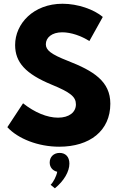

<svg xmlns="http://www.w3.org/2000/svg" viewBox="-20 -784 645 1045"><path d="M302.3 14.5C468.2 14.5 580.5 -71.8 580.5 -219.5C580.5 -342.3 487.7 -398.6 349.5 -452.7C256.4 -489.1 229.5 -511.4 229.5 -543.2C229.5 -579.1 261.8 -608.2 318.6 -608.2C366.8 -608.2 422.7 -588.6 466.4 -560.5L539.5 -691.8C491.4 -732.7 403.6 -763.6 320.5 -763.6C161.8 -763.6 62.3 -655 62.3 -539.1C62.3 -444.5 119.5 -381.8 260.5 -323.6C363.2 -281.4 393.2 -257.3 393.2 -215.9C393.2 -173.2 356.4 -143.6 295.9 -143.6C236.4 -143.6 168.6 -171.8 105.5 -221.8L20 -91.8C77.7 -29.1 187.3 14.5 302.3 14.5ZM250.5 100.5C250.5 126.4 266.4 145 291.4 150.9C287.7 174.1 270 208.2 255.5 221.8L278.6 240.9C328.2 200.5 357.7 150 357.7 106.4C357.7 68.2 335.5 48.2 304.5 48.2C272.3 48.2 250.5 70 250.5 100.5Z"/></svg>

Font: Spartan MB ExtBd
Style: Regular
Weight: 800
Designer: Matt Bailey, Mirko Velimirovic
Foundry: Matt Bailey
Version: Version 1.005